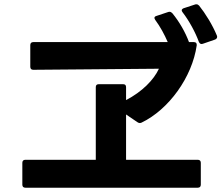

<svg xmlns="http://www.w3.org/2000/svg" viewBox="-20 -896 1040 894"><path d="M918 -691 924 -692 982 -712C988 -715 991 -719 991 -724C991 -726 991 -728 990 -730C970 -779 936 -834 907 -870C903 -874 899 -876 895 -876C892 -876 890 -876 888 -875L836 -858C830 -856 826 -852 826 -848C826 -845 828 -842 830 -839C861 -799 890 -745 906 -701C909 -695 913 -691 918 -691ZM84 -138V-36C84 -27 89 -22 98 -22H901C910 -22 915 -27 915 -36V-138C915 -147 910 -152 901 -152H567V-363L620 -327C623 -325 627 -323 631 -323C633 -323 636 -324 639 -325C766 -386 875 -537 896 -685C897 -695 892 -700 883 -700H860C843 -746 815 -795 782 -835C778 -839 774 -841 770 -841C768 -841 765 -841 763 -840L709 -822C702 -820 699 -817 699 -812C699 -810 701 -807 703 -803C726 -772 746 -735 761 -700H135C126 -700 121 -695 121 -686V-585C121 -576 126 -571 135 -571L720 -576C696 -524 642 -469 567 -430V-490C567 -499 563 -504 553 -504H440C430 -504 426 -499 426 -490V-152H98C89 -152 84 -147 84 -138Z"/></svg>

Font: LINE Seed JP_OTF Bold
Style: Regular
Weight: 700
Designer: LINE & Fontrix & Fontworks
Version: Version 1.009